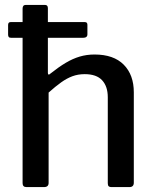

<svg xmlns="http://www.w3.org/2000/svg" viewBox="-20 -762 629 782"><path d="M336 -622Q336 -608 318 -608H26Q18 -608 15.5 -611.5Q13 -615 13 -621V-660Q13 -672 23 -672H326Q336 -672 336 -661ZM88 0Q72 0 72 -16V-727Q72 -742 85 -742H163Q175 -742 175 -729V-465Q175 -460 177.5 -458.5Q180 -457 185 -462Q219 -489 247.5 -506Q276 -523 304.5 -531.5Q333 -540 365 -540Q443 -540 484 -498.5Q525 -457 525 -386V-18Q525 0 507 0H433Q426 0 422.5 -3.5Q419 -7 419 -16V-366Q419 -410 396 -435Q373 -460 325 -460Q298 -460 275 -451.5Q252 -443 229 -426.5Q206 -410 178 -385V-17Q178 0 159 0H88Z"/></svg>

Font: Libre Franklin Thin Medium
Style: Regular
Weight: 500
Version: Version 3.000